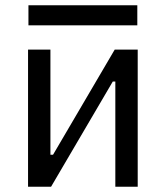

<svg xmlns="http://www.w3.org/2000/svg" viewBox="-20 -705 626 725"><path d="M85.9 0V-517.6H170.4V-120.6H180.2L413.1 -517.6H500V0H415.5V-397H405.8L172.9 0ZM87.4 -609.4V-685.1H498.5V-609.4Z"/></svg>

Font: Cascadia Mono NF SemiLight
Style: Regular
Weight: 350
Monospace: yes
Designer: Aaron Bell
Foundry: Saja Typeworks
Version: Version 2404.023; ttfautohint (v1.8.4)